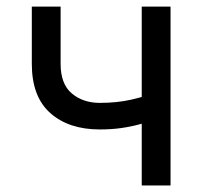

<svg xmlns="http://www.w3.org/2000/svg" viewBox="-20 -566 618 586"><path d="M284.7 -170.9Q189.9 -170.9 133.5 -220.9Q77.1 -271 77.1 -371.1V-545.9H165V-371.1Q165 -309.6 199.2 -280.8Q233.4 -252 284.7 -252Q336.9 -252 379.9 -261.7Q422.9 -271.5 465.8 -286.6V-205.6Q437.5 -195.3 409.4 -187.5Q381.3 -179.7 350.8 -175.3Q320.3 -170.9 284.7 -170.9ZM412.6 0V-545.9H500.5V0Z"/></svg>

Font: Inter Variable
Style: Regular
Weight: 400
Designer: Rasmus Andersson
Foundry: rsms
Version: Version 4.001;git-9221beed3